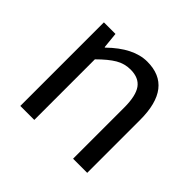

<svg xmlns="http://www.w3.org/2000/svg" viewBox="-136 -719 882 882"><g transform="rotate(45 305.0 -278.5)"><path d="M91.8 0V-543H167L174.8 -464.8H177.7Q271.5 -556.6 360.4 -556.6Q526.4 -556.6 526.4 -343.8V0H434.6V-332Q434.6 -408.2 410.2 -442.4Q385.7 -476.6 332 -476.6Q293 -476.6 259.8 -457Q226.6 -437.5 182.6 -393.6V0Z"/></g></svg>

Font: Bpmf Zihi Sans Regular
Style: Regular
Weight: 400
Foundry: But Ko
Version: Version 1.320